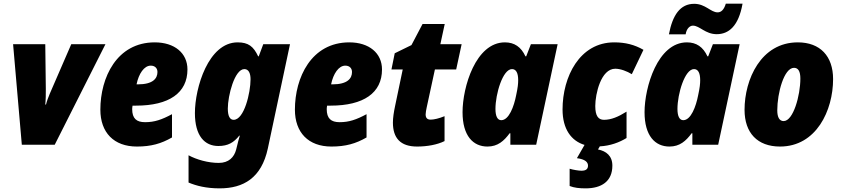

<svg xmlns="http://www.w3.org/2000/svg" viewBox="-20 -796 4630 1056"><path d="M100 0H281L560 -553H372L254 -281C247 -264 237 -239 233 -221H229C232 -249 232 -278 232 -307L229 -553H52Z M733 10C811 10 867 -6 926 -40V-168C870 -138 830 -124 778 -124C731 -124 707 -144 707 -196C707 -202 708 -208 709 -215H728C910 -215 1011 -285 1011 -414C1011 -504 940 -563 831 -563C622 -563 532 -369 532 -193C532 -67 606 10 733 10ZM731 -332C743 -391 773 -435 809 -435C833 -435 846 -420 846 -400C846 -365 822 -332 738 -332Z M1188 240C1319 240 1418 183 1453 21L1575 -553H1428L1403 -486H1400C1374 -541 1346 -563 1287 -563C1126 -563 1052 -313 1052 -174C1052 -48 1106 7 1181 7C1234 7 1266 -12 1296 -50H1299C1293 -29 1287 -9 1284 6L1279 26C1268 69 1238 100 1183 100C1125 100 1061 82 1017 58V208C1060 226 1114 240 1188 240ZM1265 -137C1244 -137 1233 -158 1233 -199C1233 -269 1270 -416 1324 -416C1347 -416 1358 -394 1358 -360C1358 -286 1323 -137 1265 -137Z M1803 10C1881 10 1937 -6 1996 -40V-168C1940 -138 1900 -124 1848 -124C1801 -124 1777 -144 1777 -196C1777 -202 1778 -208 1779 -215H1798C1980 -215 2081 -285 2081 -414C2081 -504 2010 -563 1901 -563C1692 -563 1602 -369 1602 -193C1602 -67 1676 10 1803 10ZM1801 -332C1813 -391 1843 -435 1879 -435C1903 -435 1916 -420 1916 -400C1916 -365 1892 -332 1808 -332Z M2274 10C2329 10 2385 0 2425 -20V-157C2396 -145 2367 -138 2349 -138C2331 -138 2321 -146 2321 -167C2321 -176 2324 -192 2327 -206L2372 -414H2489L2519 -553H2402L2426 -664H2304L2243 -548L2151 -503L2133 -414H2195L2153 -213C2146 -180 2141 -148 2141 -122C2141 -37 2182 10 2274 10Z M2661 10C2718 10 2752 -21 2783 -63H2787V0H2929L3047 -553H2900L2874 -486H2870C2846 -538 2809 -563 2757 -563C2596 -563 2524 -316 2524 -179C2524 -49 2582 10 2661 10ZM2737 -135C2716 -135 2705 -157 2705 -197C2705 -279 2745 -416 2796 -416C2819 -416 2830 -394 2830 -355C2830 -336 2828 -314 2819 -273C2807 -210 2779 -135 2737 -135Z M3348 115C3348 61 3314 35 3269 26L3279 9C3337 6 3387 -13 3426 -37V-182C3380 -153 3341 -137 3302 -137C3271 -137 3254 -158 3254 -213C3254 -279 3285 -418 3364 -418C3393 -418 3429 -404 3455 -388L3519 -522C3470 -550 3420 -563 3358 -563C3168 -563 3074 -374 3074 -194C3074 -86 3122 -21 3195 1L3153 74C3199 80 3214 96 3214 115C3214 135 3201 143 3178 143C3163 143 3132 138 3113 132V227C3138 237 3167 240 3201 240C3288 240 3348 202 3348 115Z M3659 -607H3751C3756 -640 3775 -655 3791 -655C3828 -655 3859 -608 3922 -608C3987 -608 4042 -651 4064 -776H3972C3962 -742 3946 -728 3927 -728C3889 -728 3860 -775 3798 -775C3721 -775 3679 -713 3659 -607ZM3662 10C3719 10 3753 -21 3784 -63H3788V0H3930L4048 -553H3901L3875 -486H3871C3847 -538 3810 -563 3758 -563C3597 -563 3525 -316 3525 -179C3525 -49 3583 10 3662 10ZM3738 -135C3717 -135 3706 -157 3706 -197C3706 -279 3746 -416 3797 -416C3820 -416 3831 -394 3831 -355C3831 -336 3829 -314 3820 -273C3808 -210 3780 -135 3738 -135Z M4270 10C4470 10 4562 -189 4562 -361C4562 -487 4491 -563 4368 -563C4165 -563 4075 -359 4075 -192C4075 -65 4146 10 4270 10ZM4290 -130C4267 -130 4255 -151 4255 -189C4255 -284 4292 -423 4347 -423C4370 -423 4382 -404 4382 -364C4382 -271 4343 -130 4290 -130Z"/></svg>

Font: Noto Sans UI SemiCondensed Black
Style: Italic
Weight: 900
Width: 4
Italic angle: -372°
Designer: Monotype Design Team
Foundry: Monotype Imaging Inc.
Version: Version 1.901